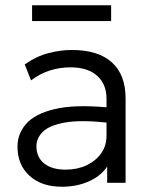

<svg xmlns="http://www.w3.org/2000/svg" viewBox="-20 -695 574 730"><path d="M215.5 15Q137.5 15 92 -26.8Q46.5 -68.5 46.5 -137.5Q46.5 -187 80 -224.8Q113.5 -262.5 187.8 -280.2Q262 -298 385 -287V-320Q385 -375 349.2 -407Q313.5 -439 247.5 -439Q209 -439 171.2 -427.5Q133.5 -416 98 -389.5L74 -450Q117.5 -481 164 -493Q210.5 -505 253 -505Q353 -505 405.2 -458Q457.5 -411 457.5 -320.5V0H387.5V-61.5Q361.5 -24 316 -4.5Q270.5 15 215.5 15ZM118.5 -139Q118.5 -97 148 -73.5Q177.5 -50 230 -50Q274 -50 309 -66.5Q344 -83 364.5 -112Q385 -141 385 -178.5V-229Q286 -239.5 227.5 -229.2Q169 -219 143.8 -194.8Q118.5 -170.5 118.5 -139ZM102 -615V-675H402.5V-615Z"/></svg>

Font: Geologica ExtraLight
Style: Regular
Weight: 200
Designer: Sindre Bremnes, Frode Helland
Foundry: Monokrom Skriftforlag AS
Version: Version 1.010; ttfautohint (v1.8.4.7-5d5b);gftools[0.9.28]